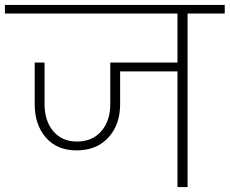

<svg xmlns="http://www.w3.org/2000/svg" viewBox="-52 -760 933 780"><path d="M861 -705H710V0H669V-470H436V-337Q436 -253 388 -201Q340 -149 259 -149Q180 -149 134.5 -201Q89 -253 89 -337V-506H129V-337Q129 -269 164.5 -227Q200 -185 260 -185Q323 -185 359.5 -227Q396 -269 396 -337V-506H669V-705H-32V-740H861Z"/></svg>

Font: Fz Poppins ExtLt
Style: Regular
Weight: 200
Designer: Ninad Kale (Devanagari), Jonny Pinhorn (Latin)
Foundry: Indian Type Foundry
Version: Vit hóa bi Vntype.Com & FontZin.Com